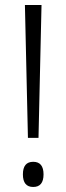

<svg xmlns="http://www.w3.org/2000/svg" viewBox="-20 -734 264 763"><path d="M133 -186H91L79 -714H145ZM71 -41Q71 -91 112 -91Q153 -91 153 -41Q153 9 112 9Q71 9 71 -41Z"/></svg>

Font: Noto Sans Ethiopic Condensed Light
Style: Regular
Weight: 300
Width: 3
Designer: Monotype Design Team
Foundry: Monotype Imaging Inc.
Version: Version 2.102; ttfautohint (v1.8.4.7-5d5b)